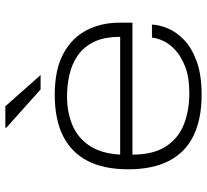

<svg xmlns="http://www.w3.org/2000/svg" viewBox="-48 -715 775 719"><g transform="rotate(-90 339.5 -355.5)"><path d="M344 12Q254 12 191.5 -18Q129 -48 97 -109.5Q65 -171 65 -263Q65 -354 96.5 -415Q128 -476 190 -507Q252 -538 344 -538Q440 -538 499.5 -505Q559 -472 586.5 -417.5Q614 -363 614 -297V-247H120Q120 -169 150.5 -122Q181 -75 233 -54.5Q285 -34 350 -34Q409 -34 448 -49Q487 -64 511 -86Q535 -108 546 -132Q557 -156 558 -174H607Q606 -146 592.5 -114Q579 -82 549.5 -53.5Q520 -25 469.5 -6.5Q419 12 344 12ZM120 -293H561Q561 -353 542 -391.5Q523 -430 491 -452Q459 -474 419 -483Q379 -492 337 -492Q279 -492 231 -472Q183 -452 153.5 -408Q124 -364 120 -293ZM418 -591H364L221 -719V-723H301Z"/></g></svg>

Font: Archivo Expanded Thin
Style: Regular
Weight: 250
Width: 7
Designer: Hector Gatti
Foundry: Omnibus-Type
Version: Version 2.001